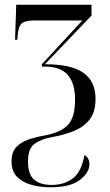

<svg xmlns="http://www.w3.org/2000/svg" viewBox="-20 -556 466 816"><path d="M194 240Q153 240 115 230Q77 220 53 196Q29 172 29 130Q29 91 49 69.5Q69 48 101 37Q133 26 169 20Q239 7 269 -25.5Q299 -58 299 -132Q299 -202 268 -237.5Q237 -273 170 -273H158V-283L330 -469H127Q87 -469 72.5 -456.5Q58 -444 55 -406L54 -387H44L49 -536H369V-490L171 -283Q283 -283 334.5 -246.5Q386 -210 386 -136Q386 -80 361 -48Q336 -16 293.5 1Q251 18 200 27Q155 35 127 55Q99 75 99 130Q99 186 125.5 208Q152 230 199 230Q252 230 289 202.5Q326 175 339 103Q360 115 360 142Q360 178 319 209Q278 240 194 240Z"/></svg>

Font: Noto Serif Display Condensed
Style: Regular
Weight: 400
Width: 3
Designer: Monotype Design Team
Foundry: Monotype Imaging Inc.
Version: Version 2.009